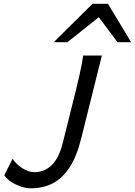

<svg xmlns="http://www.w3.org/2000/svg" viewBox="-20 -996 722 1028"><path d="M425.3 -698.7H525.4L415 -255.9Q390.6 -156.7 351.3 -97.9Q312 -39.1 260.3 -13.4Q208.5 12.2 145.5 12.2Q120.1 12.2 91.8 2.7Q63.5 -6.8 39.6 -22.7Q15.6 -38.6 2.9 -57.6L47.4 -146Q64.9 -118.7 97.9 -96.4Q130.9 -74.2 164.6 -74.2Q218.3 -74.2 257.1 -112.1Q295.9 -149.9 316.4 -231.9L375.5 -468.8Q393.1 -538.6 406.7 -599.6Q420.4 -660.6 425.3 -698.7ZM340.8 -770H267.6L475.1 -975.6H558.1L682.1 -770H609.4L508.8 -903.8Z"/></svg>

Font: Andika
Style: Italic
Weight: 400
Italic angle: -14°
Designer: Victor Gaultney, Annie Olsen, Julie Remington, Don Collingsworth, Eric Hays, Becca Hirsbrunner
Foundry: SIL International
Version: Version 6.101